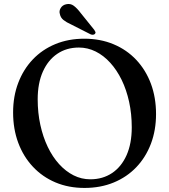

<svg xmlns="http://www.w3.org/2000/svg" viewBox="-20 -907 834 945"><path d="M395 -716.5Q474 -716.5 539 -689.2Q604 -662 650.8 -612.2Q697.5 -562.5 722.8 -494.8Q748 -427 748 -345.5Q748 -266 722.8 -199.5Q697.5 -133 651 -84.2Q604.5 -35.5 539.8 -8.8Q475 18 396 18Q317.5 18 253 -9.2Q188.5 -36.5 141.8 -86.5Q95 -136.5 69.8 -204.2Q44.5 -272 44.5 -353.5Q44.5 -433 69.8 -499.2Q95 -565.5 141.2 -614.2Q187.5 -663 252 -689.8Q316.5 -716.5 395 -716.5ZM628.5 -280.5Q628.5 -346.5 615.5 -405.8Q602.5 -465 578.8 -513.8Q555 -562.5 522.5 -598.2Q490 -634 450.8 -653.5Q411.5 -673 368.5 -673Q307.5 -673 262 -642.2Q216.5 -611.5 191 -554.5Q165.5 -497.5 165.5 -418Q165.5 -352 178.5 -292.5Q191.5 -233 215 -184Q238.5 -135 271 -99.2Q303.5 -63.5 342.2 -44Q381 -24.5 424.5 -24.5Q485.5 -24.5 531.5 -55.2Q577.5 -86 603 -143.2Q628.5 -200.5 628.5 -280.5ZM377.5 -842.5 444 -760Q447.5 -755 449.5 -750Q451.5 -745 447.5 -740.5Q444 -736.5 437.8 -736Q431.5 -735.5 426 -738L329.5 -787Q307 -797 292.5 -808.5Q278 -820 274.5 -838.5Q270 -853 278.8 -867.5Q287.5 -882 305.5 -886Q326.5 -891 343.2 -878.5Q360 -866 377.5 -842.5Z"/></svg>

Font: Fraunces 16pt
Style: Regular
Weight: 400
Version: Version 1.000;[b76b70a41]